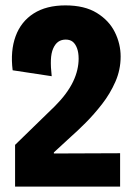

<svg xmlns="http://www.w3.org/2000/svg" viewBox="-20 -693 499 713"><path d="M36 0V-155L184 -299Q207 -322 224 -345Q241 -368 251.5 -390Q262 -412 267 -433.5Q272 -455 272 -475Q272 -498 266 -514Q260 -530 250 -538Q240 -546 224 -546Q208 -546 196.5 -538Q185 -530 177.5 -513Q170 -496 169 -470.5Q168 -445 172 -410L27 -432Q18 -504 38 -558.5Q58 -613 105 -643Q152 -673 223 -673Q294 -673 339.5 -645Q385 -617 406.5 -573.5Q428 -530 428 -483Q428 -434 408.5 -389.5Q389 -345 359 -306.5Q329 -268 298 -237Q267 -206 243 -185L180 -127V-123L426 -124V0Z"/></svg>

Font: Bricolage Grotesque Condensed ExtraBold
Style: Regular
Weight: 800
Width: 3
Designer: Mathieu Triay
Foundry: Atelier Triay
Version: Version 1.000;gftools[0.9.30]